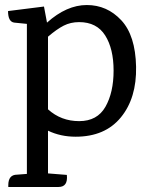

<svg xmlns="http://www.w3.org/2000/svg" viewBox="-20 -529 600 764"><path d="M13 208Q13 166 48 166L87 163V-434L37 -439Q12 -442 12 -485L155 -503L167 -439Q245 -509 325.5 -509Q406 -509 462.5 -448.5Q519 -388 521.5 -263.5Q524 -139 461 -62Q398 15 281 15Q221 15 171 -9V161L246 167Q251 215 213 215H13ZM295 -441Q261 -441 233.5 -427Q206 -413 171 -383V-94Q223 -47 295 -47Q367 -47 399.5 -104Q432 -161 432 -248Q432 -335 398.5 -388Q365 -441 295 -441Z"/></svg>

Font: Karma Medium
Style: Regular
Weight: 500
Designer: Joana Correia
Foundry: Indian Type Foundry
Version: Version 1.202;PS 1.0;hotconv 1.0.78;makeotf.lib2.5.61930; tt